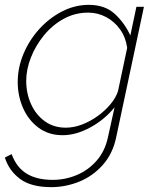

<svg xmlns="http://www.w3.org/2000/svg" viewBox="-45 -548 646 791"><path d="M166 223Q83 223 37.5 189Q-8 155 -25 101L3 87Q23 142 65 167.5Q107 193 172 193Q224 193 271.5 173Q319 153 353.5 113.5Q388 74 400 16L427 -106Q386 -55 327 -23Q268 9 213 9Q155 9 113.5 -22Q72 -53 50 -103Q28 -153 28 -210Q28 -269 51.5 -325.5Q75 -382 116 -427.5Q157 -473 210 -500.5Q263 -528 321 -528Q387 -528 427.5 -491Q468 -454 492 -402L517 -520H548L434 16Q420 85 378.5 131.5Q337 178 281 200.5Q225 223 166 223ZM226 -22Q259 -22 293 -35Q327 -48 357.5 -70Q388 -92 410 -118.5Q432 -145 441 -172L479 -351Q473 -394 450 -426.5Q427 -459 392.5 -477.5Q358 -496 318 -496Q264 -496 217.5 -470.5Q171 -445 136.5 -403Q102 -361 82.5 -311.5Q63 -262 63 -215Q63 -163 83 -119Q103 -75 139.5 -48.5Q176 -22 226 -22Z"/></svg>

Font: Raleway Thin ExtraLight
Style: Italic
Weight: 250
Italic angle: -12°
Version: Version 4.026